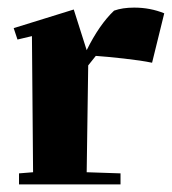

<svg xmlns="http://www.w3.org/2000/svg" viewBox="-20 -485 452 505"><path d="M212 -313 208 -32 297 -29V0H30V-29L67 -32L64 -390L26 -381L16 -411L174 -460L208 -353Q241 -420 280 -457Q302 -465 333 -465Q375 -465 412 -450L380 -320Q351 -326 306 -331Q261 -336 232 -338Z"/></svg>

Font: Rakkas
Style: Regular
Weight: 400
Designer: Zeynep Akay
Foundry: Zeynep Akay
Version: Version 2.000